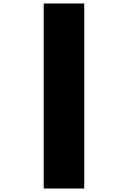

<svg xmlns="http://www.w3.org/2000/svg" viewBox="-20 -816 728 1094"><path d="M460 -796H229V258H460Z"/></svg>

Font: Perun Medium
Style: Regular
Weight: 500
Foundry: Copyright (c) Stefan Peev, Context Ltd, 2016
Version: Version 1.089